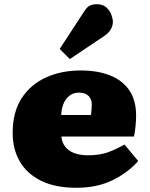

<svg xmlns="http://www.w3.org/2000/svg" viewBox="-20 -876 710 910"><path d="M342 14Q242 14 175 -19Q108 -52 74 -110.5Q40 -169 40 -246Q40 -344 82 -409.5Q124 -475 197 -508.5Q270 -542 363 -542Q444 -542 503 -518Q562 -494 593.5 -447Q625 -400 625 -330Q625 -305 622.5 -278.5Q620 -252 615 -229H271Q274 -199 290.5 -179Q307 -159 334.5 -149.5Q362 -140 397 -140Q452 -140 491 -154Q530 -168 570 -191L635 -113Q588 -59 514.5 -22.5Q441 14 342 14ZM270 -331H411Q413 -347 414 -359Q415 -371 415 -381Q415 -406 399.5 -421.5Q384 -437 355 -437Q327 -437 308.5 -422Q290 -407 280.5 -383Q271 -359 270 -331ZM311 -596 263 -644 379 -822Q393 -844 407 -850Q421 -856 439 -856Q468 -856 484.5 -840.5Q501 -825 508 -805.5Q515 -786 515 -772Q515 -756 506 -738.5Q497 -721 475 -706Z"/></svg>

Font: Literata Variable Black
Style: Regular
Weight: 900
Designer: Latin by Veronika Burian and Jose Scaglione. Greek by Irene Vlachou. Cyrillic by Vera Evstafieva.
Foundry: TypeTogether
Version: Version 3.021